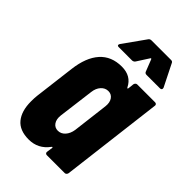

<svg xmlns="http://www.w3.org/2000/svg" viewBox="-215 -779 866 866"><g transform="rotate(45 218.5 -346.0)"><path d="M313 -514H427Q432 -514 435 -510.5Q438 -507 437 -502L377 -12Q376 -7 372.5 -3.5Q369 0 364 0H250Q245 0 242 -3.5Q239 -7 240 -12L244 -40Q244 -44 242 -44Q240 -44 238 -41Q202 8 142 8Q84 8 56 -26Q28 -60 28 -121Q28 -146 30 -160L54 -354Q64 -436 102.5 -479Q141 -522 207 -522Q267 -522 291 -473Q293 -470 294.5 -470Q296 -470 297 -474L300 -502Q301 -507 304.5 -510.5Q308 -514 313 -514ZM260 -171 281 -343Q284 -369 273 -385Q262 -401 242 -401Q222 -401 207.5 -385Q193 -369 190 -343L168 -171Q165 -145 176 -129Q187 -113 207 -113Q227 -113 241.5 -129Q256 -145 260 -171ZM126 -580Q126 -584 129 -588L203 -692Q208 -700 218 -700H343Q352 -700 355 -692L407 -588Q408 -586 408 -583Q408 -574 397 -574H312Q302 -574 299 -583L277 -639Q274 -644 271 -639L235 -583Q233 -579 228.5 -576.5Q224 -574 220 -574H135Q126 -574 126 -580Z"/></g></svg>

Font: Barlow Condensed
Style: Bold Italic
Weight: 700
Width: 3
Italic angle: -7°
Designer: Jeremy Tribby
Foundry: Tribby Type
Version: Version 1.408